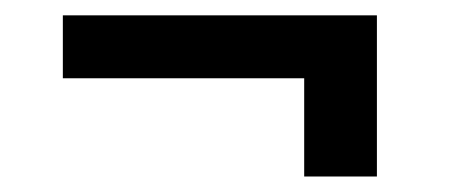

<svg xmlns="http://www.w3.org/2000/svg" viewBox="-20 -412 591 249"><path d="M468.8 -392.1V-183.1H374.5V-310.5H61.5V-392.1Z"/></svg>

Font: Vazirmatn RD UI FD SemiBold
Style: Regular
Weight: 600
Designer: Saber Rastikerdar
Foundry: Saber Rastikerdar
Version: Version 33.003